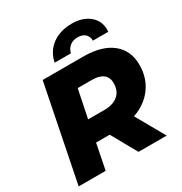

<svg xmlns="http://www.w3.org/2000/svg" viewBox="-207 -1069 1154 1220"><g transform="rotate(-30 370.0 -459.0)"><path d="M737 -477C737 -413 720 -358 686 -312C652 -265 604 -231 543 -210L662 0H455L351 -186H251L214 0H16L156 -700H455C544 -700 614 -680 663 -641C712 -602 737 -547 737 -477ZM537 -458C537 -487 527 -508 508 -523C489 -537 462 -544 427 -544H323L281 -339H399C443 -339 477 -349 501 -370C525 -391 537 -420 537 -458ZM277 -757C286 -806 311 -846 350 -875C389 -904 438 -918 495 -918C546 -918 589 -905 622 -878C655 -851 671 -816 671 -772L670 -757H557C558 -777 551 -793 538 -806C525 -818 506 -824 483 -824C460 -824 441 -818 426 -806C411 -794 401 -778 396 -757Z"/></g></svg>

Font: My Font
Style: Italic
Weight: 500
Designer: Julieta Ulanovsky
Foundry: Julieta Ulanovsky
Version: ""